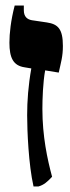

<svg xmlns="http://www.w3.org/2000/svg" viewBox="-20 -667 253 693"><path d="M101 6H119C139 0 150 -10 168 -29C151 -92 133 -175 133 -274C133 -308 135 -370 143 -413L192 -405C200 -442 207 -463 207 -501C207 -563 189 -580 149 -586L95 -594C78 -597 66 -607 66 -630V-647H33C19 -593 14 -546 14 -513C14 -458 28 -430 69 -424L93 -420C82 -358 78 -302 78 -251C78 -196 83 -73 101 6Z"/></svg>

Font: Noto Serif Hebrew ExtraCondensed Black
Style: Regular
Weight: 900
Width: 2
Designer: Monotype Design Team
Foundry: Monotype Imaging Inc.
Version: Version 2.004